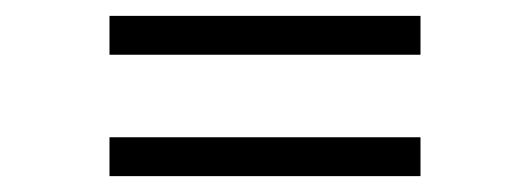

<svg xmlns="http://www.w3.org/2000/svg" viewBox="-20 -402 668 242"><path d="M118 -333V-382H510V-333ZM118 -180V-229H510V-180Z"/></svg>

Font: Piazzolla Light
Style: Regular
Weight: 300
Designer: Juan Pablo del Peral
Foundry: Huerta Tipografica
Version: Version 1.330